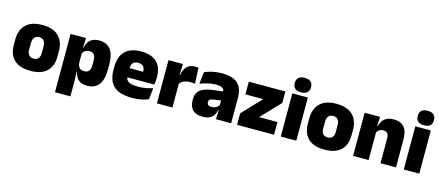

<svg xmlns="http://www.w3.org/2000/svg" viewBox="-55 -1318 4867 2115"><g transform="rotate(15 2378.0 -260.5)"><path d="M278 15Q154.5 15 91.8 -45.2Q29 -105.5 29 -212.5V-275Q29 -384.5 92 -446Q155 -507.5 278 -507.5Q401.5 -507.5 464.2 -446Q527 -384.5 527 -275V-212.5Q527 -105.5 464.5 -45.2Q402 15 278 15ZM278 -124Q313.5 -124 331.8 -145.2Q350 -166.5 350 -206V-282Q350 -324.5 331.8 -346.5Q313.5 -368.5 278 -368.5Q243 -368.5 224.5 -346.5Q206 -324.5 206 -282V-206Q206 -166.5 224.5 -145.2Q243 -124 278 -124Z M923 12Q878.5 12 849 -3Q819.5 -18 802.5 -45.2Q785.5 -72.5 778.5 -109H736L776 -216.5Q776.5 -191 785.2 -172.5Q794 -154 810.8 -144Q827.5 -134 851.5 -134Q887 -134 905 -155.2Q923 -176.5 923 -219V-279Q923 -322 905.5 -342.8Q888 -363.5 852.5 -363.5Q833.5 -363.5 817.5 -356.5Q801.5 -349.5 790 -337.8Q778.5 -326 773 -311.5L732.5 -383.5H778.5Q785.5 -417.5 802.5 -445Q819.5 -472.5 850 -488.5Q880.5 -504.5 928.5 -504.5Q1013.5 -504.5 1057.2 -447.5Q1101 -390.5 1101 -275.5V-223Q1101 -106.5 1057.2 -47.2Q1013.5 12 923 12ZM602 172V-492.5H778L772 -352L776 -340V-158L773 -128.5L778 0V172Z M1435 13Q1293.5 13 1227.2 -48.5Q1161 -110 1161 -228.5V-267Q1161 -384.5 1223.2 -446Q1285.5 -507.5 1405 -507.5Q1484.5 -507.5 1537.5 -481.2Q1590.5 -455 1617.2 -405.8Q1644 -356.5 1644 -287V-271.5Q1644 -251.5 1642.2 -230.8Q1640.5 -210 1637 -192.5H1478.5Q1480.5 -223 1481.2 -250Q1482 -277 1482 -298.5Q1482 -324.5 1474 -342.2Q1466 -360 1449 -369.2Q1432 -378.5 1405 -378.5Q1364.5 -378.5 1346.2 -357.5Q1328 -336.5 1328 -298V-253.5L1329 -234.5V-203.5Q1329 -188 1334.5 -173.5Q1340 -159 1354.8 -147.8Q1369.5 -136.5 1396.8 -130Q1424 -123.5 1467.5 -123.5Q1512 -123.5 1554.5 -130.8Q1597 -138 1636.5 -151L1622.5 -22.5Q1588 -5.5 1540.2 3.8Q1492.5 13 1435 13ZM1254.5 -192.5V-296.5H1601.5V-192.5Z M1893 -267.5 1842 -367.5H1883.5Q1893.5 -430 1927.5 -465.2Q1961.5 -500.5 2025 -500.5Q2034.5 -500.5 2042.8 -499.5Q2051 -498.5 2059 -497L2067.5 -317Q2057.5 -319 2043.8 -320Q2030 -321 2017 -321Q1970 -321 1939 -306.8Q1908 -292.5 1893 -267.5ZM1718.5 0V-492.5H1883.5L1876.5 -329.5H1895.5V0Z M2391.5 0 2396.5 -126 2393 -130.5V-283.5L2391.5 -301.5Q2391.5 -336 2369.2 -352.2Q2347 -368.5 2293.5 -368.5Q2245 -368.5 2200.2 -357Q2155.5 -345.5 2114.5 -330.5L2129 -465Q2154 -476 2184.5 -485.2Q2215 -494.5 2251 -500Q2287 -505.5 2327.5 -505.5Q2396 -505.5 2441.8 -489.8Q2487.5 -474 2514.5 -445.2Q2541.5 -416.5 2553.2 -377Q2565 -337.5 2565 -290V0ZM2239 12Q2165 12 2127.2 -25.8Q2089.5 -63.5 2089.5 -133V-145.5Q2089.5 -219.5 2134.8 -254.5Q2180 -289.5 2279.5 -302L2405 -318L2415.5 -217L2309 -201.5Q2280 -197.5 2268.8 -187.8Q2257.5 -178 2257.5 -159V-157Q2257.5 -139.5 2269.2 -128.5Q2281 -117.5 2308.5 -117.5Q2331.5 -117.5 2348.2 -123.8Q2365 -130 2376.2 -140.5Q2387.5 -151 2394 -163.5L2419 -103.5H2390.5Q2383 -70 2366.8 -44Q2350.5 -18 2320 -3Q2289.5 12 2239 12Z M3054.5 -145V0H2632.5V-131.5L2838 -348H2634.5V-492.5H3051.5V-361.5L2845 -145Z M3131 0V-492.5H3308V0ZM3219.5 -528Q3171 -528 3149 -549.8Q3127 -571.5 3127 -608.5V-612.5Q3127 -649.5 3149 -671.2Q3171 -693 3219.5 -693Q3267.5 -693 3289.8 -671.2Q3312 -649.5 3312 -612.5V-608.5Q3312 -571 3289.8 -549.5Q3267.5 -528 3219.5 -528Z M3631.5 15Q3508 15 3445.2 -45.2Q3382.5 -105.5 3382.5 -212.5V-275Q3382.5 -384.5 3445.5 -446Q3508.5 -507.5 3631.5 -507.5Q3755 -507.5 3817.8 -446Q3880.5 -384.5 3880.5 -275V-212.5Q3880.5 -105.5 3818 -45.2Q3755.5 15 3631.5 15ZM3631.5 -124Q3667 -124 3685.2 -145.2Q3703.5 -166.5 3703.5 -206V-282Q3703.5 -324.5 3685.2 -346.5Q3667 -368.5 3631.5 -368.5Q3596.5 -368.5 3578 -346.5Q3559.5 -324.5 3559.5 -282V-206Q3559.5 -166.5 3578 -145.2Q3596.5 -124 3631.5 -124Z M4268 0V-283Q4268 -306.5 4262.2 -323.5Q4256.5 -340.5 4242.5 -349.5Q4228.5 -358.5 4204.5 -358.5Q4186 -358.5 4171.5 -352Q4157 -345.5 4146.8 -334.8Q4136.5 -324 4130.5 -310.5L4103.5 -383.5H4132Q4139.5 -418 4157.2 -445.2Q4175 -472.5 4206.8 -488.5Q4238.5 -504.5 4288 -504.5Q4342 -504.5 4376.8 -483.5Q4411.5 -462.5 4428.2 -420.2Q4445 -378 4445 -313.5V0ZM3955.5 0V-492.5H4131.5L4126 -366L4132.5 -348V0Z M4533.5 0V-492.5H4710.5V0ZM4622 -528Q4573.5 -528 4551.5 -549.8Q4529.5 -571.5 4529.5 -608.5V-612.5Q4529.5 -649.5 4551.5 -671.2Q4573.5 -693 4622 -693Q4670 -693 4692.2 -671.2Q4714.5 -649.5 4714.5 -612.5V-608.5Q4714.5 -571 4692.2 -549.5Q4670 -528 4622 -528Z"/></g></svg>

Font: Anek Latin ExtraBold
Style: Regular
Weight: 800
Designer: Yesha Goshar
Foundry: Ek Type
Version: Version 1.003